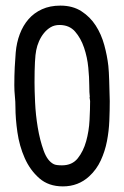

<svg xmlns="http://www.w3.org/2000/svg" viewBox="-20 -752 441 684"><path d="M36 -565Q39 -600 50.5 -630.5Q62 -661 81.5 -683.5Q101 -706 129.5 -719Q158 -732 195 -732Q239 -732 270 -712Q301 -692 321 -661Q341 -630 351.5 -591.5Q362 -553 366 -517Q368 -497 369 -465.5Q370 -434 371 -392Q371 -359 369.5 -322Q368 -285 361 -249Q354 -213 339 -180.5Q324 -148 298 -124Q259 -88 204 -88Q153 -88 120 -117Q87 -146 68 -189Q49 -232 42 -281Q35 -330 35 -370Q35 -390 33 -409Q31 -428 31 -448Q31 -483 32.5 -512.5Q34 -542 36 -565ZM103 -458Q103 -432 105 -387.5Q107 -343 114.5 -298Q122 -253 135.5 -215.5Q149 -178 172 -167Q180 -163 201 -163Q237 -163 257 -188Q277 -213 287 -249Q297 -285 299 -324.5Q301 -364 301 -392L299 -406H300Q299 -414 298.5 -424.5Q298 -435 298 -449Q298 -475 294.5 -511.5Q291 -548 279.5 -582Q268 -616 247.5 -639.5Q227 -663 192 -663Q174 -663 160.5 -655Q147 -647 136.5 -634Q126 -621 119 -605Q112 -589 109 -573Q103 -545 103 -458Z"/></svg>

Font: PreciousPlastic
Style: Regular
Weight: 700
Version: Version 001.006